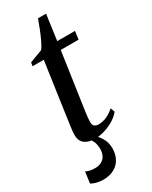

<svg xmlns="http://www.w3.org/2000/svg" viewBox="-229 -710 768 970"><g transform="rotate(-30 155.0 -225.0)"><path d="M162.5 -175.5Q158.5 -149 156 -130.5Q153.5 -112 152.2 -98.8Q151 -85.5 151 -73.5Q151 -57.5 160 -50.5Q169 -43.5 183 -43.5Q208 -43.5 231.8 -54.5Q255.5 -65.5 275 -83.5L284.5 -59Q265.5 -36 238.5 -20.5Q211.5 -5 183 2.8Q154.5 10.5 130.5 10.5Q93 10.5 71 -6.8Q49 -24 50 -62Q50 -69.5 51.2 -81.8Q52.5 -94 54.8 -110Q57 -126 59.8 -145.2Q62.5 -164.5 65.5 -186L105.5 -465H40L43.5 -485.5L117.5 -513.5Q128.5 -526 141.2 -553Q154 -580 165.8 -610Q177.5 -640 185 -661H232L211.5 -512.5H315L308.5 -465H204.5ZM64.5 210.5Q42.5 210.5 24.5 205.5Q6.5 200.5 -5 193.5L4 128Q14 133 27.2 136.2Q40.5 139.5 57.5 139Q79.5 139 95.2 130.2Q111 121.5 119 105.5Q127 89.5 127.5 68.5Q127.5 42 119 23.2Q110.5 4.5 96.5 -12L119 -14L128 -12Q150 8 166.2 34.5Q182.5 61 182.5 95Q182.5 129.5 168.2 155.8Q154 182 127.2 196.2Q100.5 210.5 64.5 210.5Z"/></g></svg>

Font: Merriweather 120pt
Style: Italic
Weight: 400
Italic angle: -7.8°
Version: Version 2.101